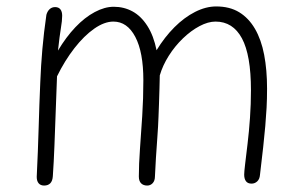

<svg xmlns="http://www.w3.org/2000/svg" viewBox="-20 -565 935 596"><path d="M124 -519Q127 -530 134 -536.5Q141 -543 151 -543Q162 -543 167.5 -536Q173 -529 173 -516Q173 -501 169 -477.5Q165 -454 160 -408Q185 -450 214 -480.5Q243 -511 274 -527.5Q305 -544 333 -544Q365 -544 391.5 -529.5Q418 -515 437.5 -484.5Q457 -454 466 -409Q491 -450 521.5 -480.5Q552 -511 585.5 -528Q619 -545 651 -545Q693 -545 722.5 -527Q752 -509 771.5 -475.5Q791 -442 800 -395Q809 -348 809 -290Q809 -257 807.5 -230Q806 -203 803.5 -174Q801 -145 797 -108.5Q793 -72 787 -22Q786 -9 778.5 -2Q771 5 761 5Q749 5 743.5 -2.5Q738 -10 738 -23Q738 -31 741 -56.5Q744 -82 748.5 -119Q753 -156 756 -199Q759 -242 759 -285Q759 -394 731 -446Q703 -498 649 -498Q626 -498 599.5 -484Q573 -470 548 -446Q523 -422 504 -392Q485 -362 476 -331Q476 -314 475 -289.5Q474 -265 473.5 -241.5Q473 -218 472 -202Q471 -173 468.5 -139.5Q466 -106 464 -74Q462 -42 461 -18Q461 -4 454 3.5Q447 11 437 11Q425 11 418 4Q411 -3 411 -17Q411 -55 414.5 -103Q418 -151 421.5 -205Q425 -259 425 -316Q425 -403 400 -450.5Q375 -498 332 -498Q304 -498 272.5 -476Q241 -454 211 -415.5Q181 -377 157 -328Q155 -276 153 -220.5Q151 -165 149 -113Q147 -61 144 -18Q143 -3 136 4Q129 11 117 11Q106 11 100 4Q94 -3 94 -16Q98 -98 100 -169Q102 -240 105 -309Q107 -361 111.5 -412.5Q116 -464 124 -519Z"/></svg>

Font: Playpen Sans ExtraLight
Style: Regular
Weight: 250
Designer: Laura Meseguer, Veronika Burian, José Scaglione
Foundry: TypeTogether
Version: Version 1.001